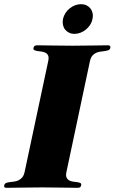

<svg xmlns="http://www.w3.org/2000/svg" viewBox="-73 -897 549 919"><path d="M228.5 -806.2Q231.9 -821.3 240.2 -834.2Q248.5 -847.2 260.3 -856.7Q272 -866.2 285.9 -871.6Q299.8 -877 314.5 -877Q329.1 -877 340.6 -871.6Q352.1 -866.2 359.6 -856.7Q367.2 -847.2 370.1 -834.2Q373 -821.3 369.6 -806.2Q366.7 -791 358.4 -778.1Q350.1 -765.1 338.4 -755.6Q326.7 -746.1 312.5 -740.5Q298.3 -734.9 283.7 -734.9Q269 -734.9 257.6 -740.5Q246.1 -746.1 238.5 -755.6Q231 -765.1 228.3 -778.1Q225.6 -791 228.5 -806.2ZM157.7 -604Q161.6 -621.6 157.5 -630.9Q153.3 -640.1 144.8 -644.5Q136.2 -648.9 125.7 -650.1Q115.2 -651.4 106 -652.8Q96.7 -654.3 91.1 -657.2Q85.4 -660.2 87.4 -668Q88.9 -674.8 93 -677.5Q97.2 -680.2 105.5 -680.2Q134.8 -680.2 176.8 -679.2Q218.8 -678.2 273.4 -678.2Q328.1 -678.2 370.8 -679.2Q413.6 -680.2 442.9 -680.2Q458 -680.2 455.1 -668Q453.6 -660.2 446.5 -657.2Q439.5 -654.3 429.9 -652.8Q420.4 -651.4 409.4 -650.1Q398.4 -648.9 387.9 -644.5Q377.4 -640.1 369.4 -630.9Q361.3 -621.6 357.4 -604L245.1 -74.2Q241.2 -56.6 245.6 -47.4Q250 -38.1 258.3 -33.4Q266.6 -28.8 277.1 -27.6Q287.6 -26.4 296.9 -25.1Q306.2 -23.9 311.8 -20.8Q317.4 -17.6 315.4 -9.8Q314 -2.9 310.1 -0.5Q306.2 2 297.9 2Q268.6 2 226.6 1Q184.6 0 129.9 0Q74.7 0 32 1Q-10.7 2 -40 2Q-48.3 2 -51.3 -0.5Q-54.2 -2.9 -52.7 -9.8Q-51.3 -18.1 -44.2 -21Q-37.1 -23.9 -27.6 -25.1Q-18.1 -26.4 -7.1 -27.6Q3.9 -28.8 14.4 -33.4Q24.9 -38.1 33 -47.4Q41 -56.6 44.9 -74.2Z"/></svg>

Font: XB Zar
Style: Bold Italic
Weight: 700
Italic angle: -12°
Designer: Behnam
Foundry: Irmug
Version: Version 8.005 2009